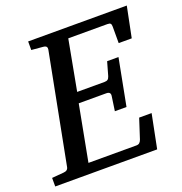

<svg xmlns="http://www.w3.org/2000/svg" viewBox="-137 -778 840 885"><g transform="rotate(-20 282.5 -335.5)"><path d="M549.8 -521H485.8V-602.1Q485.8 -612.8 481.9 -616.9Q478 -621.1 466.8 -621.1H274.9L229 -375H362.8Q373.5 -375 379.2 -379.2Q384.8 -383.3 388.2 -394L407.2 -460.9H462.9L418.9 -231.9H361.8L372.1 -303.2Q375 -323.2 353 -323.2H217.8L166 -49.8H400.9Q411.6 -49.8 417.2 -55.4Q422.9 -61 425.8 -69.8L457 -166H518.1L484.9 0H-15.1V-42L43 -46.9Q64 -48.3 66.9 -65.9L170.9 -604Q172.4 -612.3 168.5 -617.7Q164.6 -623 151.9 -624L96.2 -628.9V-670.9H580.1Z"/></g></svg>

Font: Charis SIL Phon
Style: Italic
Weight: 400
Italic angle: -11°
Foundry: SIL International
Version: Version 5.000